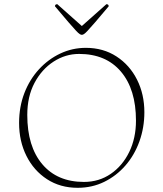

<svg xmlns="http://www.w3.org/2000/svg" viewBox="-20 -883 779 915"><path d="M350 12Q267 12 204 -29Q141 -70 106 -140Q71 -210 71 -297Q71 -374 96 -439Q121 -504 165.5 -552.5Q210 -601 267.5 -628Q325 -655 389 -655Q472 -655 535 -614Q598 -573 633 -503.5Q668 -434 668 -348Q668 -275 644.5 -209.5Q621 -144 578 -94.5Q535 -45 477 -16.5Q419 12 350 12ZM380 -16Q452 -16 508 -54.5Q564 -93 596 -159Q628 -225 628 -308Q628 -457 556.5 -541.5Q485 -626 357 -626Q292 -626 235.5 -589.5Q179 -553 144.5 -488Q110 -423 110 -335Q110 -185 181.5 -100.5Q253 -16 380 -16ZM370 -717Q366 -717 360 -720.5Q354 -724 342 -737Q330 -750 306 -777.5Q282 -805 242 -853Q242 -863 253 -863L370 -759L487 -863Q498 -863 498 -853Q458 -805 434 -777.5Q410 -750 398 -737Q386 -724 380 -720.5Q374 -717 370 -717Z"/></svg>

Font: Petrona Thin
Style: Regular
Weight: 100
Designer: Ringo R. Seeber
Foundry: Ringo R. Seeber
Version: Version 2.001; ttfautohint (v1.8.3)